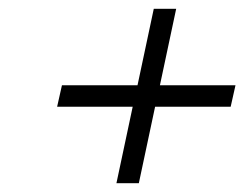

<svg xmlns="http://www.w3.org/2000/svg" viewBox="-20 -451 567 437"><path d="M344 -257 381 -431H330L293 -257H121L110 -208H282L245 -34H296L333 -208H505L516 -257Z"/></svg>

Font: Libertinus Sans
Style: Italic
Weight: 400
Italic angle: -12°
Designer: Philipp H. Poll, Khaled Hosny
Foundry: Caleb Maclennan
Version: Version 7.050;RELEASE